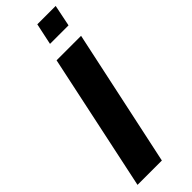

<svg xmlns="http://www.w3.org/2000/svg" viewBox="-288 -891 909 909"><g transform="rotate(-45 166.5 -436.5)"><path d="M8 0 154 -688H318L171 0ZM187 -765 210 -873H333L311 -765Z"/></g></svg>

Font: Saira Semi Condensed
Style: Bold Italic
Weight: 700
Width: 4
Italic angle: -12°
Designer: Hector Gatti with collaboration of the Omnibus-Type team
Foundry: Omnibus-Type
Version: Version 1.001; ttfautohint (v1.8)